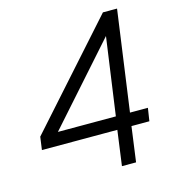

<svg xmlns="http://www.w3.org/2000/svg" viewBox="-110 -838 851 932"><g transform="rotate(-15 315.5 -372.5)"><path d="M388 0 412 -176H33L42 -241L492 -745H563L493 -241H583L573 -176H483L459 0ZM105 -212 95 -241H422L483 -676L511 -669Z"/></g></svg>

Font: Plus Jakarta Sans
Style: Italic
Weight: 400
Italic angle: -8°
Designer: Gumpita Rahayu
Foundry: Tokotype
Version: Version 2.006